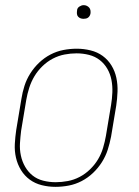

<svg xmlns="http://www.w3.org/2000/svg" viewBox="-20 -717 540 745"><path d="M195 8Q168 8 142 1.5Q116 -5 95.5 -20Q75 -35 61.5 -57Q48 -79 42 -105Q36 -131 37.5 -158.5Q39 -186 43 -213L63 -333Q67 -359 75 -384Q83 -409 97.5 -432Q112 -455 132 -474Q152 -493 176 -505.5Q200 -518 226 -523Q252 -528 278 -528Q305 -528 331.5 -521.5Q358 -515 378.5 -500Q399 -485 412.5 -463Q426 -441 431.5 -415Q437 -389 436 -361.5Q435 -334 431 -307L411 -187Q406 -161 398 -136Q390 -111 375.5 -88Q361 -65 341 -46Q321 -27 297 -14.5Q273 -2 247 3Q221 8 195 8ZM196 -10Q219 -10 243 -14.5Q267 -19 289 -30.5Q311 -42 329.5 -60Q348 -78 360.5 -99Q373 -120 380 -143.5Q387 -167 391 -190L411 -310Q415 -334 416 -358.5Q417 -383 412.5 -406.5Q408 -430 396.5 -450Q385 -470 367 -484Q349 -498 325.5 -504Q302 -510 277 -510Q254 -510 230.5 -505.5Q207 -501 185 -489.5Q163 -478 144.5 -460Q126 -442 113.5 -421Q101 -400 93.5 -376.5Q86 -353 82 -330L62 -210Q59 -186 57.5 -161.5Q56 -137 61 -113.5Q66 -90 77.5 -70Q89 -50 106.5 -36Q124 -22 147.5 -16Q171 -10 196 -10ZM304 -644Q298 -644 292.5 -646Q287 -648 283 -652.5Q279 -657 278.5 -663.5Q278 -670 279 -676Q279 -681 281.5 -685Q284 -689 288 -691.5Q292 -694 296 -695.5Q300 -697 305 -697Q311 -697 316.5 -694.5Q322 -692 326 -687.5Q330 -683 331 -676.5Q332 -670 331 -664Q330 -659 327.5 -655Q325 -651 321.5 -648.5Q318 -646 313.5 -645Q309 -644 304 -644Z"/></svg>

Font: Iosevka Thin Oblique
Style: Regular
Weight: 100
Italic angle: -9°
Monospace: yes
Designer: Belleve Invis
Foundry: Belleve Invis
Version: Version 32.5.0; ttfautohint (v1.8.4)